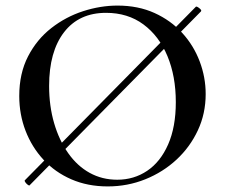

<svg xmlns="http://www.w3.org/2000/svg" viewBox="-20 -656 823 688"><path d="M86 8Q85 10 80 6.5Q75 3 71 -2.5Q67 -8 69 -10L682 -632Q685 -634 694.5 -626.5Q704 -619 700 -615ZM366 12Q294 12 235.5 -13.5Q177 -39 135.5 -84Q94 -129 71.5 -187.5Q49 -246 49 -312Q49 -393 80.5 -454Q112 -515 164 -555.5Q216 -596 278 -616Q340 -636 401 -636Q475 -636 533.5 -609.5Q592 -583 633 -538Q674 -493 695.5 -436Q717 -379 717 -319Q717 -249 689 -189Q661 -129 612.5 -84Q564 -39 500.5 -13.5Q437 12 366 12ZM400 -12Q460 -12 507.5 -44Q555 -76 582.5 -138.5Q610 -201 610 -290Q610 -383 580 -455Q550 -527 494 -568.5Q438 -610 360 -610Q263 -610 209.5 -540.5Q156 -471 156 -348Q156 -276 174 -214.5Q192 -153 224.5 -107Q257 -61 301.5 -36.5Q346 -12 400 -12Z"/></svg>

Font: Cormorant Light SemiBold
Style: Regular
Weight: 600
Version: Version 4.000